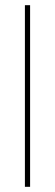

<svg xmlns="http://www.w3.org/2000/svg" viewBox="-20 -720 213 740"><path d="M76 0V-700H96V0Z"/></svg>

Font: DM Sans 16pt Thin
Style: Regular
Weight: 250
Version: Version 4.004;gftools[0.9.30]